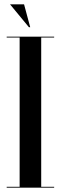

<svg xmlns="http://www.w3.org/2000/svg" viewBox="-20 -870 282 890"><path d="M91.5 -850H26.5L114 -744H120ZM231 -700H11V-696H71V-4H11V0H231V-4H171V-696H231Z"/></svg>

Font: Picaflor 96 pt
Style: Regular
Weight: 400
Designer: Ariel Martín Pérez
Foundry: Tunera Type Foundry
Version: Version 1.000;hotconv 1.0.109;makeotfexe 2.5.65596